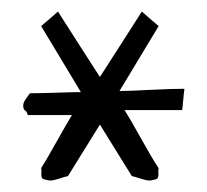

<svg xmlns="http://www.w3.org/2000/svg" viewBox="-20 -482 362 335"><path d="M28.3 -281.2Q27.3 -287.1 23.9 -289.1Q20.5 -291 20.5 -297.9Q20.5 -301.8 22.5 -305.2Q24.4 -308.6 27.3 -312.5Q30.3 -316.4 32.2 -319.3Q49.8 -319.3 79.1 -320.3Q108.4 -321.3 121.1 -321.3L51.8 -436.5Q69.3 -451.2 81.1 -461.9Q91.8 -445.3 116.7 -406.2Q141.6 -367.2 154.3 -347.7Q167 -367.2 191.9 -406.2Q216.8 -445.3 227.5 -461.9Q239.3 -451.2 256.8 -436.5L188.5 -323.2Q204.1 -323.2 241.7 -325.2Q279.3 -327.1 301.8 -327.1Q300.8 -320.3 299.8 -308.6Q298.8 -296.9 297.9 -290H197.3Q206.1 -276.4 225.6 -241.2Q245.1 -206.1 256.8 -188.5Q255.9 -185.5 256.3 -180.7Q256.8 -175.8 255.9 -172.9Q254.9 -169.9 251 -168.9Q243.2 -167 241.2 -167Q235.4 -167 225.1 -170.4Q214.8 -173.8 210 -174.8L154.3 -264.6L98.6 -174.8Q93.8 -173.8 83.5 -170.4Q73.2 -167 67.4 -167Q65.4 -167 57.6 -168.9Q53.7 -169.9 52.7 -172.9Q51.8 -175.8 52.2 -180.7Q52.7 -185.5 51.8 -188.5Q61.5 -204.1 79.6 -236.3Q97.7 -268.6 105.5 -281.2Z"/></svg>

Font: Shelly2023
Style: Regular
Weight: 400
Version: Version 0.2